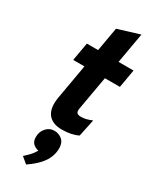

<svg xmlns="http://www.w3.org/2000/svg" viewBox="-254 -788 936 1154"><g transform="rotate(30 213.5 -210.5)"><path d="M231 12Q163 12 133.2 -28.2Q103.5 -68.5 117 -145L159 -385H81L103 -511H181L210 -676L360 -722L323 -511H427L405 -385H301L260 -153Q256 -130.5 263 -121.2Q270 -112 291 -112Q309 -112 325.2 -115.8Q341.5 -119.5 367 -130L342 -11Q296 12 231 12ZM150 301 108 266Q122 253.5 133.8 241.8Q145.5 230 155 217.8Q164.5 205.5 172 192Q150.5 188 134.2 173Q118 158 118 128Q118 91 140.8 65.5Q163.5 40 197 40Q228 40 251 59.5Q274 79 274 118Q274 149.5 262 179.8Q250 210 222.8 240Q195.5 270 150 301Z"/></g></svg>

Font: Overpass Black
Style: Italic
Weight: 900
Italic angle: -10°
Designer: Delve Withrington, Dave Bailey, Thomas Jockin
Foundry: Delve Fonts LLC
Version: Version 4.000